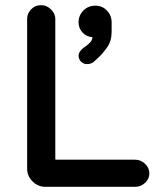

<svg xmlns="http://www.w3.org/2000/svg" viewBox="-20 -715 603 743"><path d="M85 -62V-642Q85 -663 100.5 -679Q116 -695 139 -695Q161 -695 177.5 -678.5Q194 -662 194 -642V-102Q194 -99 194.5 -98Q195 -97 196 -97H503Q525 -97 541.5 -81Q558 -65 558 -44Q558 -23 541.5 -7.5Q525 8 503 8H156Q127 8 106 -13Q85 -34 85 -62ZM302 -529Q321 -542 329 -551Q337 -560 338 -571Q314 -573 299 -589.5Q284 -606 284 -629Q284 -655 302.5 -674Q321 -693 349 -693Q376 -693 394 -674Q412 -655 412 -628V-592Q412 -557 395 -532.5Q378 -508 362 -493.5Q346 -479 342 -475Q332 -467 316 -467Q303 -467 293.5 -476.5Q284 -486 284 -500Q284 -514 302 -529Z"/></svg>

Font: 寒蝉全圆体 Bold
Style: Regular
Weight: 700
Designer: Warren2060
      Designed by Motoya company      

      [Varela Round]
      Joe Prince(Latin component); Avraham Cornf
Foundry: ChillType
Version: Version 3.200